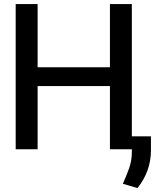

<svg xmlns="http://www.w3.org/2000/svg" viewBox="-20 -748 791 962"><path d="M58.6 0V-727.5H168.5V-411.1H530.8V-727.5H640.6V0H530.8V-316.9H168.5V0ZM736.3 -64.9V7.8Q735.4 110.8 668.9 194.3L595.7 172.9Q613.3 132.8 627 95Q640.6 57.1 640.6 12.2V-64.9Z"/></svg>

Font: Inter Tight Medium
Style: Regular
Weight: 500
Designer: Rasmus Andersson
Foundry: rsms
Version: Version 3.004; ttfautohint (v1.8.4.7-5d5b)